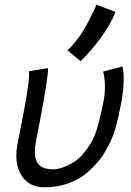

<svg xmlns="http://www.w3.org/2000/svg" viewBox="-20 -793 558 815"><path d="M266.6 -579.1Q306.2 -618.2 333.3 -662.8Q360.4 -707.5 389.6 -772.9L470.7 -742.2Q449.2 -689.5 409.2 -634.5Q369.1 -579.6 322.3 -533.2ZM53.7 -178.7Q56.6 -193.4 62.5 -223.4Q68.4 -253.4 71.3 -268.1Q103.5 -431.2 103.5 -478.5Q103.5 -487.3 103 -490.7L183.6 -503.9V-499Q183.6 -456.1 149.4 -279.8Q147 -267.6 144.3 -253.7Q141.6 -239.7 138.4 -222.7Q135.3 -205.6 133.3 -196.3Q127.9 -168 127.9 -148.9Q127.9 -109.9 147.2 -92Q166.5 -74.2 206.1 -74.2Q230.5 -74.2 266.6 -90.3Q302.7 -106.4 327.1 -133.3Q366.2 -177.2 383.5 -222.7Q400.9 -268.1 418.9 -360.4Q425.3 -390.6 425.3 -425.3Q425.3 -459 418 -489.3L500 -510.7Q504.9 -489.7 504.9 -458.5Q504.9 -411.6 496.6 -368.2Q496.1 -367.2 496.1 -365.2Q496.1 -363.3 495.6 -362.3Q495.1 -359.4 493.9 -353.3Q492.7 -347.2 492.2 -344.2Q486.3 -314.9 482.2 -296.1Q478 -277.3 470.2 -249.3Q462.4 -221.2 452.4 -199.5Q442.4 -177.7 428.2 -152.6Q414.1 -127.4 394.3 -104.5Q374.5 -81.5 350.1 -60.1Q319.3 -33.2 272 -15.6Q224.6 2 168.9 2Q111.8 2 80.6 -35.6Q49.3 -73.2 49.3 -132.8Q49.3 -155.3 53.7 -178.7Z"/></svg>

Font: Fantasque Sans Mono
Style: Italic
Weight: 400
Italic angle: -11°
Monospace: yes
Designer: Jany Belluz
Version: Version 1.8.0 ; ttfautohint (v1.8.2)